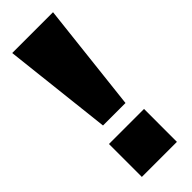

<svg xmlns="http://www.w3.org/2000/svg" viewBox="-236 -730 755 755"><g transform="rotate(-45 141.5 -352.5)"><path d="M79 -251 28 -705H255L204 -251ZM44 0V-183H239V0Z"/></g></svg>

Font: Nunito Sans 9pt Black
Style: Regular
Weight: 900
Version: Version 3.101;gftools[0.9.27]